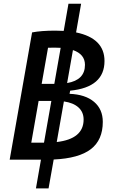

<svg xmlns="http://www.w3.org/2000/svg" viewBox="-20 -870 626 1046"><path d="M175.8 156.2 203.1 0H134.3H32.7L154.8 -693.4Q204.6 -703.1 280.8 -703.1Q304.7 -703.1 327.1 -701.7L353 -849.6H421.9L394.5 -693.4Q549.3 -661.6 549.3 -537.6Q549.3 -394.5 362.3 -376L358.9 -358.9Q444.8 -355.5 492.4 -315.2Q540 -274.9 540 -206.1Q540 -107.4 474.9 -57.4Q409.7 -7.3 272.5 -1L244.6 156.2ZM328.1 -317.4 289.1 -96.2Q435.5 -113.3 435.5 -218.8Q435.5 -259.3 407.5 -284.7Q379.4 -310.1 328.1 -317.4ZM219.7 -92.8 259.8 -320.3H190.4L150.4 -92.8ZM207 -413.1H275.9L310.5 -609.4Q295.9 -610.4 279.3 -610.4Q259.8 -610.4 241.7 -609.9ZM345.7 -417.5Q442.9 -434.1 442.9 -516.6Q442.9 -574.7 377.4 -597.2Z"/></svg>

Font: CaskaydiaCove NFP
Style: Italic
Weight: 400
Italic angle: -10°
Designer: Aaron Bell
Foundry: Saja Typeworks
Version: Version 2111.001; VTT 6.35;Nerd Fonts 3.1.1